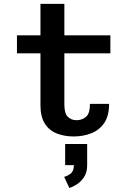

<svg xmlns="http://www.w3.org/2000/svg" viewBox="-20 -678 690 968"><path d="M184 -148V-409H65.5V-500H184V-658.5H304.5V-500H536.5V-409H304.5V-151Q304.5 -106 322 -89Q339.5 -72 366 -72Q393 -72 413.2 -88.5Q433.5 -105 433.5 -154.5H530Q530 -93 504.8 -57Q479.5 -21 438.8 -5.5Q398 10 351.5 10Q304.5 10 266.5 -5Q228.5 -20 206.2 -54.5Q184 -89 184 -148ZM308.5 154.5V48H419.5V154.5Q419.5 191.5 403.2 215.5Q387 239.5 365.8 252.5Q344.5 265.5 329.5 269.5L303.5 213.5Q319 210 335.8 197.5Q352.5 185 352.5 154.5Z"/></svg>

Font: Trispace Medium
Style: Regular
Weight: 500
Designer: Tyler Finck
Foundry: Etcetera Type Company
Version: Version 1.210; ttfautohint (v1.8.3)